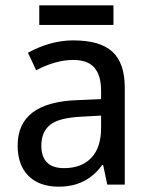

<svg xmlns="http://www.w3.org/2000/svg" viewBox="-20 -700 571 728"><path d="M386.7 0 371.1 -74.2H367.2Q308.6 7.8 203.1 7.8Q128.9 7.8 87.9 -33.2Q46.9 -74.2 46.9 -148.4Q46.9 -312.5 273.4 -320.3L363.3 -324.2V-355.5Q363.3 -414.1 337.9 -443.4Q312.5 -472.7 257.8 -472.7Q191.4 -472.7 117.2 -433.6L85.9 -500Q171.9 -546.9 257.8 -546.9Q359.4 -546.9 406.2 -503.9Q453.1 -460.9 453.1 -367.2V0ZM363.3 -261.7 293 -257.8Q203.1 -253.9 169.9 -226.6Q136.7 -199.2 136.7 -148.4Q136.7 -105.5 158.2 -84Q179.7 -62.5 222.7 -62.5Q289.1 -62.5 326.2 -101.6Q363.3 -140.6 363.3 -214.8ZM128.9 -679.7H410.2V-605.5H128.9Z"/></svg>

Font: Droid Sans Fallback
Style: Regular
Weight: 400
Designer: Steve Matteson
Foundry: Ascender Corporation
Version: 3.00 (Khmer version)